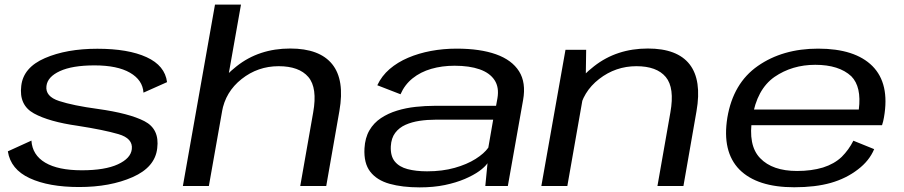

<svg xmlns="http://www.w3.org/2000/svg" viewBox="-20 -805 3912 831"><path d="M322.5 4.5Q457 4.5 554.2 -38.5Q651.5 -81.5 660.5 -163.5Q671 -246.5 605.2 -280.5Q539.5 -314.5 403.5 -333.5Q296.5 -348 236 -367.8Q175.5 -387.5 181 -432.5Q185.5 -472.5 239.2 -497.2Q293 -522 389 -522Q488 -522 542.8 -490.2Q597.5 -458.5 601 -404L703 -449.5Q694 -521 614.5 -557.5Q535 -594 401.5 -594Q268 -594 174.5 -553.5Q81 -513 72 -433.5Q61.5 -350 127 -314Q192.5 -278 316.5 -260.5Q429 -243 492.5 -224.5Q556 -206 550.5 -159.5Q546 -119.5 490.2 -93.8Q434.5 -68 334 -68Q231.5 -68 175.8 -101Q120 -134 116 -196.5L14 -150Q26 -72 108.5 -33.8Q191 4.5 322.5 4.5Z M771.5 0H884L1023 -785H910.5ZM1279.5 0H1392L1449 -325Q1472.5 -459.5 1417.8 -527.2Q1363 -595 1236 -595Q1101 -595 1004 -518.2Q907 -441.5 893 -362L940.5 -320.5Q955.5 -407.5 1025.8 -463Q1096 -518.5 1186 -518.5Q1274.5 -518.5 1314.5 -471.8Q1354.5 -425 1335.5 -318.5Z M1796.5 6Q1856.5 6 1905.5 -4.2Q1954.5 -14.5 1991.8 -30.5Q2029 -46.5 2053.8 -64.2Q2078.5 -82 2090 -98.5L2080.5 0H2178L2244 -372Q2257.5 -447.5 2226.5 -496.5Q2195.5 -545.5 2126.8 -570Q2058 -594.5 1956.5 -594.5Q1898.5 -594.5 1845.2 -584.5Q1792 -574.5 1746.2 -555Q1700.5 -535.5 1666.2 -506Q1632 -476.5 1613 -436L1713.5 -397Q1731.5 -438.5 1765.8 -466Q1800 -493.5 1846.5 -507Q1893 -520.5 1947.5 -520.5Q2011.5 -520.5 2055.8 -505Q2100 -489.5 2120.5 -458.2Q2141 -427 2133 -380L2127 -347H1860Q1821 -347 1779 -342.5Q1737 -338 1698.5 -326.2Q1660 -314.5 1628.8 -293.8Q1597.5 -273 1578.8 -240.8Q1560 -208.5 1557.5 -163Q1554 -98.5 1582.5 -61.8Q1611 -25 1666 -9.5Q1721 6 1796.5 6ZM1828.5 -63.5Q1780.5 -63.5 1744.2 -73Q1708 -82.5 1688.8 -106Q1669.5 -129.5 1671.5 -172Q1673.5 -207.5 1690.5 -230Q1707.5 -252.5 1735 -264.8Q1762.5 -277 1796 -282Q1829.5 -287 1865 -287H2114.5L2093.5 -166Q2075.5 -140.5 2038.2 -117Q2001 -93.5 1947.8 -78.5Q1894.5 -63.5 1828.5 -63.5Z M2323 0H2435.5L2515 -452L2517 -589.5H2427.5ZM2825.5 0H2938L2994.5 -323.5Q3018 -458 2964.8 -526.5Q2911.5 -595 2784 -595Q2649 -595 2551 -518.2Q2453 -441.5 2439 -362L2486.5 -320.5Q2501.5 -407.5 2573 -463Q2644.5 -518.5 2734.5 -518.5Q2822.5 -518.5 2861.5 -471.8Q2900.5 -425 2881.5 -318.5Z M3417.5 5.5 3430 -65Q3323 -65 3270 -120.5Q3216.5 -175.5 3236 -295Q3255.5 -418.5 3332 -472Q3408.5 -524.5 3508.5 -524.5Q3611.5 -524.5 3664.5 -475Q3709.5 -429.5 3697 -331H3230L3218 -263H3797.5Q3803 -279 3806 -297.5Q3831.5 -443 3756 -519Q3680.5 -594.5 3521 -594.5Q3367.5 -594.5 3260 -519.5Q3153 -445 3128 -295.5Q3104.5 -148.5 3180.5 -71Q3257 5.5 3417.5 5.5ZM3430 -65 3417.5 5.5Q3509 5.5 3576 -13.5Q3642.5 -32.5 3693 -71.5Q3742.5 -109 3763.5 -159.5L3673.5 -196Q3654 -157 3623 -126Q3591 -95.5 3542 -80Q3492 -65 3430 -65Z"/></svg>

Font: Anybody Expanded
Style: Italic
Weight: 400
Width: 7
Italic angle: -10°
Version: Version 1.113;gftools[0.9.25]